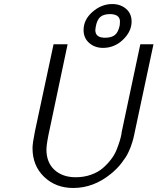

<svg xmlns="http://www.w3.org/2000/svg" viewBox="-20 -914 780 951"><path d="M141.1 -180.2Q141.1 -204.1 152.8 -262.2L245.1 -693.8V-694.8H314.9L228 -283.2Q210 -202.1 210 -173.8Q210 -108.9 250 -72.5Q290 -36.1 355 -36.1Q396 -36.1 430.9 -48.6Q465.8 -61 489 -81.1Q512.2 -101.1 530 -124.5Q547.9 -147.9 557.4 -171.9Q566.9 -195.8 573 -215.8Q579.1 -235.8 581.1 -248L583 -261.2L674.8 -693.8L675.8 -694.8H740.2L647 -257.8Q647 -256.8 644.5 -245.4Q642.1 -233.9 640.6 -228.5Q639.2 -223.1 635 -209Q630.9 -194.8 627 -185.3Q623 -175.8 616.5 -160.9Q609.9 -146 601.3 -133.5Q592.8 -121.1 582.3 -106.9Q571.8 -92.8 557.9 -78.9Q543.9 -64.9 527.8 -51.8Q442.9 17.1 342.8 17.1Q255.9 17.1 198.5 -38.1Q141.1 -93.3 141.1 -180.2ZM394 -765.1Q394 -816.9 438.5 -855.5Q482.9 -894 536.1 -894Q576.2 -894 604 -870.6Q631.8 -847.2 631.8 -807.1Q631.8 -758.3 589.4 -717.5Q546.9 -676.8 490.2 -676.8Q450.2 -676.8 422.1 -700.9Q394 -725.1 394 -765.1ZM452.1 -765.1Q452.1 -727.1 500 -727.1Q533.2 -727.1 550 -741.5Q566.9 -755.9 573.2 -790Q574.2 -794.9 574.2 -807.1Q574.2 -842.3 527.8 -844.2H525.9Q492.7 -844.2 476.3 -829.6Q460 -814.9 454.1 -780.8Q452.1 -769 452.1 -765.1Z"/></svg>

Font: CMU Bright
Style: Oblique
Weight: 500
Italic angle: -12°
Version: Version 0.7.0